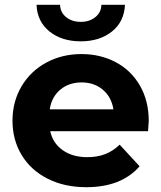

<svg xmlns="http://www.w3.org/2000/svg" viewBox="-20 -771 671 799"><path d="M596 -225H189Q200 -175 241 -146Q282 -117 343 -117Q385 -117 417.5 -129.5Q450 -142 478 -169L561 -79Q485 8 339 8Q248 8 178 -27.5Q108 -63 70 -126Q32 -189 32 -269Q32 -348 69.5 -411.5Q107 -475 172.5 -510.5Q238 -546 319 -546Q398 -546 462 -512Q526 -478 562.5 -414.5Q599 -351 599 -267Q599 -264 596 -225ZM187 -316H452Q444 -367 408 -397.5Q372 -428 320 -428Q267 -428 231 -398Q195 -368 187 -316ZM132 -751H230Q231 -719 255.5 -699.5Q280 -680 316 -680Q352 -680 376.5 -699.5Q401 -719 402 -751H500Q497 -681 446 -640Q395 -599 316 -599Q237 -599 186 -640Q135 -681 132 -751Z"/></svg>

Font: APTA Sans Regular
Style: Bold Italic
Weight: 700
Version: Version 7.200